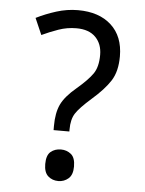

<svg xmlns="http://www.w3.org/2000/svg" viewBox="-53 -767 624 824"><g transform="rotate(5 259.0 -355.0)"><path d="M190 -202H258V-211Q258 -254 274.5 -280Q291 -306 341 -350Q394 -396 420 -436.5Q446 -477 446 -542Q446 -628 393.5 -676Q341 -724 250 -724Q203 -724 157 -709.5Q111 -695 71 -675L102 -604Q136 -620 173 -633Q210 -646 250 -646Q304 -646 332.5 -617Q361 -588 361 -541Q361 -489 340.5 -459.5Q320 -430 273 -390Q224 -349 207 -312.5Q190 -276 190 -220ZM167 -54Q167 -18 185 -2Q203 14 229 14Q254 14 272.5 -2Q291 -18 291 -54Q291 -92 272.5 -107Q254 -122 229 -122Q203 -122 185 -107Q167 -92 167 -54Z"/></g></svg>

Font: Noto Sans Devanagari
Style: Regular
Weight: 400
Designer: Jelle Bosma - Monotype Design Team
Foundry: Monotype Imaging Inc.
Version: Version 1.901